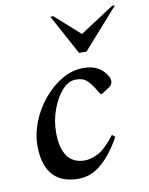

<svg xmlns="http://www.w3.org/2000/svg" viewBox="-82 -767 648 837"><g transform="rotate(-10 242.5 -348.5)"><path d="M198 10Q122 10 84 -34Q46 -78 46 -162Q46 -215 67 -268Q88 -321 124.5 -365Q161 -409 206.5 -435.5Q252 -462 301 -462Q339 -462 363.5 -448.5Q388 -435 402 -413Q408 -404 410 -398Q412 -392 412 -385Q412 -378 408.5 -371Q405 -364 397 -359L363 -337H356L336 -369Q320 -394 304.5 -406Q289 -418 260 -418Q228 -418 200 -387Q172 -356 154 -307Q136 -258 136 -204Q136 -137 161.5 -100.5Q187 -64 239 -64Q265 -64 297.5 -80Q330 -96 373 -152H376L387 -142Q346 -69 300 -29.5Q254 10 198 10ZM295 -530 199 -707H212L322 -609L472 -707H485L328 -530Z"/></g></svg>

Font: Spectral Medium
Style: Italic
Weight: 500
Italic angle: -10°
Designer: Jean-Baptiste Levee
Foundry: Production Type
Version: Version 2.001